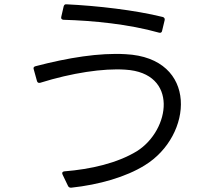

<svg xmlns="http://www.w3.org/2000/svg" viewBox="-20 -820 1040 893"><path d="M746 -727C747 -734 744 -739 737 -741C608 -773 433 -793 289 -800C282 -801 278 -797 276 -790L265 -742C263 -734 266 -729 275 -728C413 -724 578 -708 720 -668C727 -666 733 -669 734 -677ZM296 44C299 51 304 53 311 53C442 39 566 3 653 -51C879 -189 904 -551 564 -568C442 -575 298 -552 145 -512C137 -510 134 -505 137 -497L152 -443C154 -436 159 -433 167 -435C314 -481 461 -503 563 -496C812 -481 772 -215 617 -117C525 -61 403 -33 279 -23C270 -22 267 -16 271 -8Z"/></svg>

Font: LINE Seed JP App_OTF Regular
Style: Regular
Weight: 400
Designer: LY Corporation & Fontrix & Fontworks
Version: Version 1.002